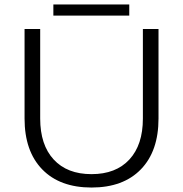

<svg xmlns="http://www.w3.org/2000/svg" viewBox="-20 -830 820 860"><path d="M390 10Q248 10 169 -71.5Q90 -153 90 -299V-700H160V-299Q160 -181 220.5 -115.5Q281 -50 390 -50Q499 -50 559.5 -115.5Q620 -181 620 -299V-700H690V-299Q690 -153 611 -71.5Q532 10 390 10ZM219 -810H559V-760H219Z"/></svg>

Font: Goli Light
Style: Regular
Weight: 300
Designer: jaikishan Patel
Foundry: MagicType
Version: Version 1.000